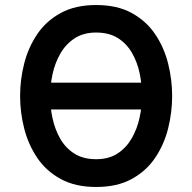

<svg xmlns="http://www.w3.org/2000/svg" viewBox="-20 -732 765 764"><path d="M114.5 -296.5V-403H610.5V-296.5ZM362.5 12Q279.5 12 221.5 -19.8Q163.5 -51.5 128 -104.2Q92.5 -157 76.2 -221Q60 -285 60 -350Q60 -415 76.2 -479Q92.5 -543 128 -595.8Q163.5 -648.5 221.5 -680.2Q279.5 -712 362.5 -712Q446.5 -712 504.2 -680.2Q562 -648.5 597.5 -595.8Q633 -543 649 -479Q665 -415 665 -350Q665 -285 649 -221Q633 -157 597.5 -104.2Q562 -51.5 504.2 -19.8Q446.5 12 362.5 12ZM362.5 -98.5Q413.5 -98.5 448.2 -121.5Q483 -144.5 504.5 -182.2Q526 -220 535.5 -264Q545 -308 545 -350Q545 -395.5 535.8 -440Q526.5 -484.5 505.2 -521.5Q484 -558.5 449 -580.5Q414 -602.5 362.5 -602.5Q311.5 -602.5 276.5 -579.2Q241.5 -556 220 -518.5Q198.5 -481 189 -436.5Q179.5 -392 179.5 -350Q179.5 -305 189.2 -260.5Q199 -216 220.2 -179.2Q241.5 -142.5 276.5 -120.5Q311.5 -98.5 362.5 -98.5Z"/></svg>

Font: Overpass SemiBold
Style: Regular
Weight: 600
Designer: Delve Withrington, Dave Bailey, Thomas Jockin
Foundry: Delve Fonts LLC
Version: Version 4.000